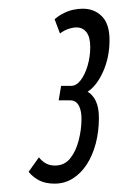

<svg xmlns="http://www.w3.org/2000/svg" viewBox="-20 -795 277 450"><path d="M47 -392.3 71.2 -426.2Q79.1 -416.5 88.1 -411.8Q97.1 -407 108.7 -407Q131.3 -407 144.8 -424.1Q158.2 -441.2 164.6 -466.6Q171 -491.9 171 -516Q171 -530.3 167.8 -540Q164.7 -549.8 159.1 -554.8Q153.5 -559.8 144.8 -559.8H117.5L123.2 -593.7H146.2Q159 -593.7 169 -606.9Q179.1 -620 185.3 -641Q191.5 -661.9 191.5 -684.7Q191.5 -708.1 182.7 -719.4Q174 -730.7 159.5 -730.7Q150.9 -730.7 140.6 -727.3Q130.4 -724 120.6 -716.5L108 -749.9Q118.9 -759.2 130.2 -764.6Q141.5 -770.1 152.6 -772.3Q163.7 -774.6 174 -774.6Q201.2 -774.6 218.9 -756.7Q236.7 -738.8 236.7 -701.2Q236.7 -660.9 221.8 -627.5Q206.9 -594 185.3 -579.9Q197.2 -573.4 204.5 -558.3Q211.8 -543.1 211.8 -518.5Q211.8 -486.9 204.5 -458.9Q197.1 -430.8 183.4 -409.7Q169.6 -388.5 150.5 -376.6Q131.4 -364.6 108.1 -364.6Q87.1 -364.6 72.6 -371.8Q58.1 -378.9 47 -392.3Z"/></svg>

Font: Georama ExtraCondensed Thin
Style: Italic
Weight: 100
Width: 2
Italic angle: -9°
Designer: Jean-Baptiste Levee
Foundry: Production Type
Version: Version 1.001